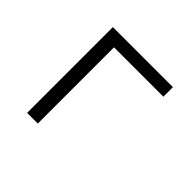

<svg xmlns="http://www.w3.org/2000/svg" viewBox="-131 -684 839 839"><g transform="rotate(45 288.0 -265.0)"><path d="M128 0H194V-471H499V-530H128Z"/></g></svg>

Font: Iosevka Sparkle Light
Style: Regular
Weight: 300
Designer: Belleve Invis
Foundry: Belleve Invis
Version: Version 4.5.0; ttfautohint (v1.8.3)